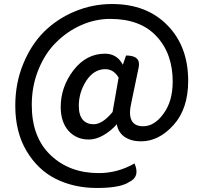

<svg xmlns="http://www.w3.org/2000/svg" viewBox="-20 -755 1012 955"><path d="M462 180Q349 180 258 135Q168 90 112 -4Q56 -98 56 -229Q56 -341 95 -436Q134 -532 199 -597Q265 -662 352 -698Q440 -735 537 -735Q710 -735 813 -629Q916 -524 916 -353Q916 -214 843 -133Q770 -52 681 -52Q633 -52 600 -74Q568 -96 561 -137Q532 -104 494 -82Q457 -61 422 -61Q360 -61 321 -104Q282 -148 282 -223Q282 -322 345 -405Q409 -488 502 -488Q562 -488 591 -433L607 -479Q681 -479 670 -421L634 -248Q605 -127 692 -127Q748 -127 793 -189Q839 -251 839 -349Q839 -488 759 -574Q679 -661 528 -661Q454 -661 384 -630Q314 -599 259 -544Q204 -490 171 -408Q138 -327 138 -233Q138 -73 231 16Q325 106 471 106Q565 106 649 58Q678 124 623 150Q579 180 462 180ZM445 -137Q490 -137 540 -198L570 -369Q545 -411 504 -411Q447 -411 409 -353Q372 -295 372 -229Q372 -182 392 -159Q412 -137 445 -137Z"/></svg>

Font: Swei Half Moon CJK SC
Style: Medium
Weight: 500
Version: Version 2.071